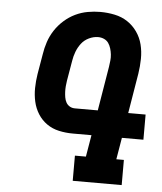

<svg xmlns="http://www.w3.org/2000/svg" viewBox="-53 -789 706 836"><g transform="rotate(5 300.0 -371.5)"><path d="M296 0V-110H344L360 -205H278Q247 -205 217.5 -211.5Q188 -218 164.5 -234.5Q141 -251 125.5 -275.5Q110 -300 103.5 -329Q97 -358 97.5 -388.5Q98 -419 103 -450L118 -538Q122 -565 131 -592Q140 -619 156 -643.5Q172 -668 194.5 -688Q217 -708 243 -720.5Q269 -733 297 -738Q325 -743 352 -743Q384 -743 415 -736.5Q446 -730 471 -713.5Q496 -697 513.5 -672Q531 -647 538.5 -617Q546 -587 545.5 -554.5Q545 -522 540 -490L511 -315H587V-205H493L477 -110H510V0ZM278 -315H378L410 -508Q412 -522 413.5 -535.5Q415 -549 413.5 -562.5Q412 -576 408 -589Q404 -602 397 -612Q390 -622 378 -627.5Q366 -633 352 -633Q332 -633 312 -623.5Q292 -614 279 -597Q266 -580 258.5 -560Q251 -540 248 -520L233 -432Q231 -420 230 -407.5Q229 -395 229.5 -383Q230 -371 232 -359Q234 -347 239.5 -337Q245 -327 255 -321Q265 -315 278 -315Z"/></g></svg>

Font: Iosevka HT Extrabold Extended
Style: Italic
Weight: 800
Width: 7
Italic angle: -9°
Monospace: yes
Designer: Belleve Invis
Foundry: Belleve Invis
Version: Version 32.3.0; ttfautohint (v1.8.4)